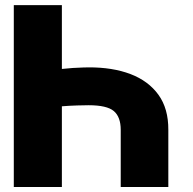

<svg xmlns="http://www.w3.org/2000/svg" viewBox="-20 -748 772 768"><path d="M653.3 0H462.9V-228.5Q462.9 -280.3 435.3 -303.7Q407.7 -327.1 334 -327.1Q321.8 -327.1 288.8 -326.2Q255.9 -325.2 227.5 -322.8V0H35.2V-727.5H227.5V-472.2Q248 -474.6 271 -476.1Q293.9 -477.5 311.8 -478Q329.6 -478.5 334 -478.5Q430.2 -479 502 -451.7Q573.7 -424.3 613.8 -368.9Q653.8 -313.5 653.3 -228.5Z"/></svg>

Font: Inter Tight Black
Style: Regular
Weight: 900
Designer: Rasmus Andersson
Foundry: rsms
Version: Version 3.004; ttfautohint (v1.8.4.7-5d5b)